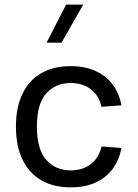

<svg xmlns="http://www.w3.org/2000/svg" viewBox="-20 -798 592 823"><path d="M263.2 -778.3 179.7 -615H243.7L336.9 -778.3ZM283.2 -514.4Q209.2 -514.4 156.7 -484.1Q104.2 -453.9 76.3 -395.9Q48.3 -337.9 48.3 -255.1Q48.3 -172.4 76.3 -114.1Q104.2 -55.9 156.7 -25.4Q209.2 5.1 283.2 5.1Q343.8 5.1 389 -15.3Q434.3 -35.6 462.6 -73.6Q491 -111.6 500.5 -163.8L415.3 -170.2Q403.6 -120.4 368.7 -94Q333.7 -67.6 283 -67.6Q218.3 -67.6 178.2 -112.7Q138.2 -157.7 138.2 -255.6Q138.2 -353 178.2 -397.6Q218.3 -442.1 283 -442.1Q333.7 -442.1 368.7 -416Q403.6 -389.9 415.3 -340.1L500.5 -346.7Q491 -398.4 462.6 -436Q434.3 -473.6 389 -494Q343.8 -514.4 283.2 -514.4Z"/></svg>

Font: Estedad-FD-VF Thin
Style: Regular
Weight: 100
Designer: Amin Abedi
Version: Version 5.0